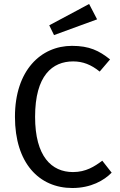

<svg xmlns="http://www.w3.org/2000/svg" viewBox="-20 -931 600 963"><path d="M341 -701C185 -701 55 -578 55 -345C55 -113 176 12 343 12C436 12 502 -26 540 -65L493 -125C454 -96 411 -68 346 -68C239 -68 156 -146 156 -345C156 -553 243 -623 347 -623C395 -623 437 -607 480 -572L532 -633C477 -677 428 -701 341 -701ZM427 -911 227 -804 251 -755 467 -834Z"/></svg>

Font: Fira Math
Style: Regular
Weight: 400
Designer: Xiangdong Zeng
Foundry: Xiangdong Zeng
Version: Version 0.3.4